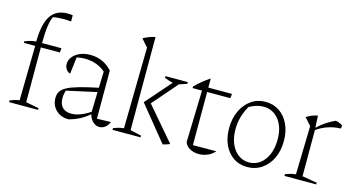

<svg xmlns="http://www.w3.org/2000/svg" viewBox="-79 -1064 2604 1402"><g transform="rotate(15 1223.0 -363.5)"><path d="M33 -446V-457Q53 -466 73.5 -471.5Q94 -477 118 -479Q120 -613 161 -674.5Q202 -736 288 -736Q306 -736 326 -733V-686Q296 -689 268 -689Q249 -689 229.5 -687.5Q210 -686 191 -683Q177 -661 169.5 -607.5Q162 -554 162 -479H309L305 -446H162V-32L260 -13V0H41V-13Q55 -19 72 -24.5Q89 -30 112 -33L119 -446Z M493 9Q434 9 397 -26.5Q360 -62 360 -117Q360 -145 372.5 -166Q385 -187 416.5 -204Q448 -221 504 -237Q560 -253 647 -271L651 -394Q587 -450 494 -450Q465 -450 433 -443L418 -316Q397 -323 386 -340Q375 -357 375 -378Q375 -409 395 -433.5Q415 -458 449 -472.5Q483 -487 526 -487Q625 -487 692 -413V-49L797 -52Q786 -24 766 -9.5Q746 5 724 5Q699 5 676.5 -14Q654 -33 644 -70Q610 -41 574 -22Q538 -3 493 9ZM410 -129Q410 -85 433 -60.5Q456 -36 501 -36Q564 -36 642 -88L646 -238L419 -188Q410 -158 410 -129Z M823 0V-13Q838 -19 856.5 -24.5Q875 -30 901 -33L911 -645L861 -702Q904 -727 951 -736V-32L1035 -13V0ZM1204 8 991 -254 1159 -446Q1142 -449 1126 -454.5Q1110 -460 1095 -466V-479H1264V-466L1205 -446L1043 -259L1257 -9Q1232 2 1204 8Z M1419 -548V-479H1598L1594 -446H1419V-44L1596 -45Q1574 -19 1542 -5.5Q1510 8 1477 8Q1441 8 1410.5 -7.5Q1380 -23 1369 -54L1380 -446H1309V-458Q1334 -483 1360.5 -505Q1387 -527 1419 -548Z M1841 8Q1782 8 1737 -22.5Q1692 -53 1667 -107Q1642 -161 1642 -231Q1642 -306 1669 -363.5Q1696 -421 1743 -454Q1790 -487 1851 -487Q1911 -487 1956.5 -456Q2002 -425 2027.5 -370.5Q2053 -316 2053 -246Q2053 -171 2026 -114Q1999 -57 1951 -24.5Q1903 8 1841 8ZM1846 -28Q1893 -28 1929 -55Q1965 -82 1985.5 -130.5Q2006 -179 2006 -243Q2006 -337 1961.5 -393Q1917 -449 1845 -449Q1793 -449 1739 -418Q1689 -332 1689 -237Q1689 -175 1709 -128Q1729 -81 1764.5 -54.5Q1800 -28 1846 -28Z M2123 0V-13Q2138 -19 2156.5 -24.5Q2175 -30 2201 -33L2210 -400L2161 -455Q2200 -480 2245 -489L2250 -398Q2280 -427 2312.5 -448.5Q2345 -470 2380 -486Q2409 -482 2434 -465L2432 -441Q2332 -438 2251 -381V-32L2363 -13V0Z"/></g></svg>

Font: Piazzolla ExtraLight
Style: Regular
Weight: 200
Designer: Juan Pablo del Peral
Foundry: Huerta Tipografica
Version: Version 1.330